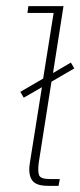

<svg xmlns="http://www.w3.org/2000/svg" viewBox="-20 -603 261 623"><path d="M57 -286 46 -305 120 -348 154 -561H69L72 -583H186L152 -366L210 -400L221 -381L147 -338L106 -77Q102 -49 106.5 -35.5Q111 -22 141 -22H174L170 0H135Q96 0 83.5 -19Q71 -38 77 -75L116 -320Z"/></svg>

Font: Rokkitt SemiBold Thin
Style: Italic
Weight: 250
Italic angle: -9°
Version: Version 3.103